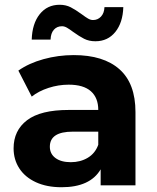

<svg xmlns="http://www.w3.org/2000/svg" viewBox="-20 -777 657 805"><path d="M548 -307V0H402V-67Q358 8 238 8Q176 8 130.5 -13Q85 -34 61 -71Q37 -108 37 -155Q37 -230 93.5 -273Q150 -316 268 -316H392Q392 -367 361 -394.5Q330 -422 268 -422Q225 -422 183.5 -408.5Q142 -395 113 -372L57 -481Q101 -512 162.5 -529Q224 -546 289 -546Q414 -546 481 -486.5Q548 -427 548 -307ZM392 -170V-225H285Q189 -225 189 -162Q189 -132 212.5 -114.5Q236 -97 277 -97Q317 -97 348 -115.5Q379 -134 392 -170ZM287 -643Q271 -655 260.5 -661Q250 -667 240 -667Q219 -667 206 -652.5Q193 -638 192 -611H113Q115 -678 146.5 -717.5Q178 -757 230 -757Q256 -757 276.5 -746.5Q297 -736 323 -717Q339 -705 349.5 -699Q360 -693 370 -693Q390 -693 403.5 -707.5Q417 -722 418 -747H497Q495 -682 463.5 -643Q432 -604 380 -604Q353 -604 332.5 -614.5Q312 -625 287 -643Z"/></svg>

Font: Montserrat-Bold
Style: Bold
Weight: 700
Version: Version 7.200